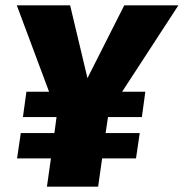

<svg xmlns="http://www.w3.org/2000/svg" viewBox="-20 -700 689 720"><path d="M438 -356H525L512 -261H385L376 -201H504L490 -106H363L348 0H156L171 -106H44L58 -201H184L192 -261H66L79 -356H164L43 -680H243L308 -407L446 -680H649Z"/></svg>

Font: FiraGO Heavy
Style: Italic
Weight: 900
Italic angle: -8°
Designer: bBox Type GmbH
Foundry: bBox Type GmbH
Version: Version 1.001